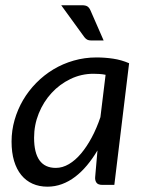

<svg xmlns="http://www.w3.org/2000/svg" viewBox="-20 -702 554 729"><path d="M23.9 0ZM414.1 0H369.1Q352.1 0 346.2 -8.5Q340.3 -17.1 341.3 -29.3L350.1 -130.9Q331.5 -99.6 310.3 -74.2Q289.1 -48.8 265.4 -30.8Q241.7 -12.7 215.1 -2.9Q188.5 6.8 160.2 6.8Q128.9 6.8 103.8 -4.4Q78.6 -15.6 60.8 -37.4Q43 -59.1 33.4 -91.1Q23.9 -123 23.9 -164.6Q23.9 -206.5 35.4 -246.6Q46.9 -286.6 67.6 -322Q88.4 -357.4 117.7 -387.2Q147 -417 182.6 -438.5Q218.3 -460 259.8 -471.9Q301.3 -483.9 346.2 -483.9Q378.4 -483.9 409.7 -479.2Q440.9 -474.6 470.2 -461.9ZM191.9 -64.5Q217.3 -64.5 241.7 -78.9Q266.1 -93.3 287.8 -119.1Q309.6 -145 328.4 -180.2Q347.2 -215.3 361.3 -257.3L380.9 -418Q369.6 -420.4 357.9 -421.1Q346.2 -421.9 335 -421.9Q288.6 -421.9 247.6 -402.1Q206.5 -382.3 175.8 -348.9Q145 -315.4 127.2 -271.5Q109.4 -227.5 109.4 -179.2Q109.4 -64.5 191.9 -64.5ZM291 -682.1Q305.7 -682.1 312.5 -677.2Q319.3 -672.4 323.7 -662.1L373.5 -548.3H326.7Q316.9 -548.3 311.3 -551.3Q305.7 -554.2 300.3 -561L212.4 -682.1Z"/></svg>

Font: Carlito
Style: Italic
Weight: 400
Italic angle: -7°
Designer: Lukasz Dziedzic
Foundry: tyPoland Lukasz Dziedzic
Version: Version 1.104